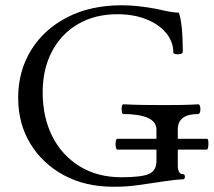

<svg xmlns="http://www.w3.org/2000/svg" viewBox="-20 -696 811 729"><path d="M409 13Q304 13 223 -30.5Q142 -74 95.5 -150Q49 -226 49 -325Q49 -426 98 -505.5Q147 -585 235.5 -630.5Q324 -676 443 -676Q501 -676 575 -662Q609 -654 627.5 -651Q646 -648 659 -648Q674 -606 674 -499Q674 -493 665 -491Q656 -489 647 -490.5Q638 -492 638 -497Q638 -538 610.5 -571Q583 -604 535 -623Q487 -642 426 -642Q340 -642 276 -604.5Q212 -567 177 -500Q142 -433 142 -346Q142 -251 178.5 -178.5Q215 -106 282.5 -64.5Q350 -23 441 -23Q517 -23 545.5 -35.5Q574 -48 574 -85V-128H426Q421 -128 419.5 -138.5Q418 -149 419.5 -159Q421 -169 426 -169H574V-204Q574 -234 541 -248.5Q508 -263 449 -263Q444 -263 442.5 -272.5Q441 -282 442.5 -291Q444 -300 449 -300Q488 -298 527 -297.5Q566 -297 605 -297Q636 -297 668.5 -297.5Q701 -298 732 -300Q738 -300 740 -291Q742 -282 740 -272.5Q738 -263 732 -263Q655 -263 655 -204V-169H766Q770 -169 771 -159Q772 -149 770.5 -138.5Q769 -128 765 -128H655V-69Q655 -35 674 -35Q682 -35 682 -25Q682 -15 674 -15Q665 -15 645.5 -13Q626 -11 602.5 -7.5Q579 -4 559 -1Q520 5 496.5 8Q473 11 454 12Q435 13 409 13Z"/></svg>

Font: Junicode SmExp
Style: Regular
Weight: 400
Width: 6
Designer: Peter S. Baker
Version: Version 2.205; ttfautohint (v1.8.4)